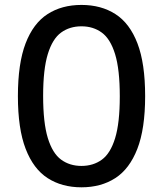

<svg xmlns="http://www.w3.org/2000/svg" viewBox="-20 -770 678 799"><path d="M319 9.5Q237.5 9.5 178.2 -28.8Q119 -67 86.8 -150.5Q54.5 -234 54.5 -370Q54.5 -506 86.5 -589.5Q118.5 -673 177.8 -711.2Q237 -749.5 319 -749.5Q401 -749.5 460.5 -711.2Q520 -673 552 -589.5Q584 -506 584 -370Q584 -234 551.5 -150.5Q519 -67 459.8 -28.8Q400.5 9.5 319 9.5ZM319 -79.5Q368 -79.5 403.8 -105.5Q439.5 -131.5 459 -194.8Q478.5 -258 478.5 -369Q478.5 -481 459 -544.5Q439.5 -608 403.8 -634.2Q368 -660.5 319 -660.5Q270 -660.5 234.2 -634.5Q198.5 -608.5 179 -545.2Q159.5 -482 159.5 -371Q159.5 -259 179 -195.5Q198.5 -132 234.2 -105.8Q270 -79.5 319 -79.5Z"/></svg>

Font: Encode Sans SC Medium
Style: Regular
Weight: 500
Version: Version 3.002